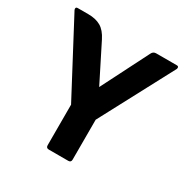

<svg xmlns="http://www.w3.org/2000/svg" viewBox="-134 -667 753 779"><g transform="rotate(30 242.5 -278.0)"><path d="M184 -203 4 -543Q2 -548 3.5 -552Q5 -556 12 -556H61Q96 -556 119.5 -542.5Q143 -529 160 -495L247 -322L359 -543Q365 -556 379 -556H475Q482 -556 483.5 -552Q485 -548 483 -543L301 -200V-13Q301 0 288 0H197Q184 0 184 -13Z"/></g></svg>

Font: Zain ExtraBold
Style: Regular
Weight: 800
Designer: Zain,Boutros
Foundry: Mobile Telecommunications Company (Zain), 2024
Version: Version 1.50; ttfautohint (v1.8.4)